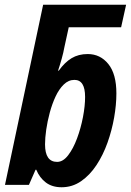

<svg xmlns="http://www.w3.org/2000/svg" viewBox="-20 -780 552 810"><path d="M240 10Q200 10 173.5 -10Q147 -30 133 -64H130L102 0H1L162 -760H512L491 -665H270L251 -578Q248 -560 240.5 -533Q233 -506 225 -482H228Q253 -517 282 -534.5Q311 -552 350 -552Q403 -552 437 -510Q471 -468 471 -386Q471 -338 461.5 -284Q452 -230 433.5 -178Q415 -126 387 -83.5Q359 -41 322 -15.5Q285 10 240 10ZM221 -97Q246 -97 267.5 -125Q289 -153 305 -196Q321 -239 330 -286Q339 -333 339 -371Q339 -443 294 -443Q269 -443 249 -423.5Q229 -404 214.5 -373Q200 -342 190 -305Q180 -268 175 -233Q170 -198 170 -171Q170 -97 221 -97Z"/></svg>

Font: Noto Sans Condensed
Style: Bold Italic
Weight: 700
Width: 3
Italic angle: -12°
Designer: Monotype Design Team
Foundry: Monotype Imaging Inc.
Version: Version 2.013; ttfautohint (v1.8.4.7-5d5b)